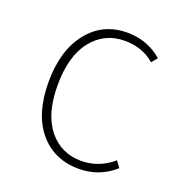

<svg xmlns="http://www.w3.org/2000/svg" viewBox="-104 -619 671 718"><g transform="rotate(20 231.5 -260.5)"><path d="M284 -531Q364 -531 423 -480L404 -457Q356 -499 285 -499Q205 -499 155 -436.5Q105 -374 105 -257Q105 -143 154.5 -82Q204 -21 284 -21Q354 -21 410 -69L428 -44Q367 10 286 10Q187 10 128 -60.5Q69 -131 69 -257Q69 -383 128 -457Q187 -531 284 -531Z"/></g></svg>

Font: FiraSans
Style: Regular
Weight: 200
Designer: Carrois Corporate & Edenspiekermann AG
Foundry: Carrois Corporate GbR & Edenspiekermann AG
Version: Version 3.106;PS 003.106;hotconv 1.0.70;makeotf.lib2.5.58329